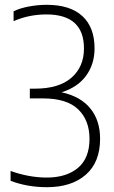

<svg xmlns="http://www.w3.org/2000/svg" viewBox="-20 -769 473 798"><path d="M175 9Q93.5 9 24 -17.5V-58.5Q61 -45 99.5 -38Q138 -31 174 -31Q256 -31 304 -71.2Q352 -111.5 352 -192Q352 -269 305 -314.5Q258 -360 158.5 -360H104V-400.5H125Q225 -400.5 277 -446Q329 -491.5 329 -567.5Q329 -709 173 -709Q100 -709 36.5 -681V-722Q62.5 -735 100 -742Q137.5 -749 174 -749Q271.5 -749 322.2 -702.2Q373 -655.5 373 -568Q373 -502.5 337.8 -454.2Q302.5 -406 236 -385.5Q315 -368 355.5 -318.2Q396 -268.5 396 -192Q396 -95 336.8 -43Q277.5 9 175 9Z"/></svg>

Font: Encode Sans Cnd XLt
Style: Regular
Weight: 200
Width: 3
Designer: Multiple Designers
Foundry: Impallari Type
Version: Version 3.002; ttfautohint (v1.8.3) -l 8 -r 50 -G 200 -x 14 